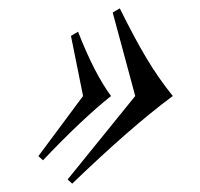

<svg xmlns="http://www.w3.org/2000/svg" viewBox="-20 -458 480 460"><path d="M72 -84 179 -228 150 -372 167 -382Q206 -282 246 -228Q176 -172 83 -74ZM142 -28 304 -228 250 -428 267 -438Q302 -367 331 -318.5Q360 -270 394 -228Q294 -154 153 -18Z"/></svg>

Font: Old Standard TT
Style: Italic
Weight: 400
Italic angle: -15.2°
Designer: Alexey Kryukov <alexios@thessalonica.org.ru>
Version: Version 2.2